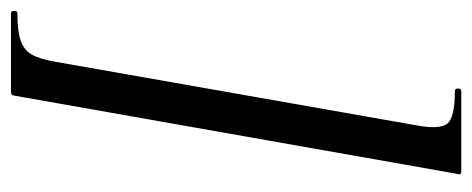

<svg xmlns="http://www.w3.org/2000/svg" viewBox="-282 -484 882 359"><g transform="rotate(-90 159.5 -304.0)"><path d="M20 117Q15 117 14 115Q13 113 15 106L160 -715Q161 -722 162.5 -723.5Q164 -725 169 -725Q207 -725 249 -725Q291 -725 315 -725Q319 -725 319 -719Q319 -713 315 -713Q282 -713 264 -707Q246 -701 237.5 -686Q229 -671 224 -642L105 34Q97 77 108.5 91Q120 105 169 105Q174 105 174 111Q174 117 169 117Q144 117 101.5 117Q59 117 20 117Z"/></g></svg>

Font: Cormorant Garamond Light SemiBold
Style: Italic
Weight: 600
Italic angle: -10°
Version: Version 4.001